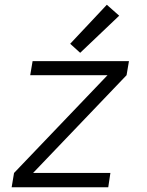

<svg xmlns="http://www.w3.org/2000/svg" viewBox="-20 -787 616 807"><path d="M29 0H435L444 -60H119L512 -471L522 -530H117L107 -471H432L39 -60ZM317 -565 481 -721 429 -767 275 -603Z"/></svg>

Font: Iosevka Sparkle Light
Style: Italic
Weight: 300
Italic angle: -9°
Designer: Belleve Invis
Foundry: Belleve Invis
Version: Version 4.5.0; ttfautohint (v1.8.3)